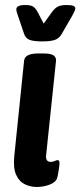

<svg xmlns="http://www.w3.org/2000/svg" viewBox="-20 -738 320 765"><path d="M126 7Q102 7 79.5 -3.5Q57 -14 44.5 -41Q32 -68 37 -117L76 -496Q79 -525 132 -525H153Q184 -525 194.5 -516.5Q205 -508 203 -494L164 -122Q160 -93 182 -93Q191 -93 198 -96.5Q205 -100 210 -100Q220 -100 216 -74Q214 -61 212 -48.5Q210 -36 207 -27Q202 -12 178 -2.5Q154 7 126 7ZM246 -718Q265 -718 272.5 -714.5Q280 -711 280 -705Q280 -697 267 -674L226 -603Q216 -585 198.5 -579Q181 -573 148 -573Q115 -573 98.5 -579Q82 -585 76 -603L52 -674Q45 -693 45 -701Q45 -718 80 -718Q103 -718 112.5 -711.5Q122 -705 130 -690L154 -644L187 -690Q199 -706 211 -712Q223 -718 246 -718Z"/></svg>

Font: Asap Condensed Condensed SemiBold
Style: Italic
Weight: 600
Width: 3
Italic angle: -6°
Designer: Pablo Cosgaya
Foundry: Omnibus-Type
Version: Version 3.001; ttfautohint (v1.8.4.7-5d5b)